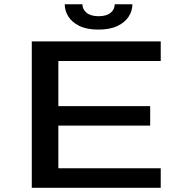

<svg xmlns="http://www.w3.org/2000/svg" viewBox="-20 -898 915 918"><path d="M132 0V-700H748.5V-606.5H259V-390.5H698V-297.5H259V-93.5H748.5V0ZM450.5 -756.5Q395 -756.5 359.5 -774Q324 -791.5 306.8 -819Q289.5 -846.5 289.5 -877.5H374Q374 -853.5 394 -837Q414 -820.5 451.5 -820.5Q489.5 -820.5 509 -837Q528.5 -853.5 528.5 -877.5H613Q613 -846.5 595.5 -819Q578 -791.5 542 -774Q506 -756.5 450.5 -756.5Z"/></svg>

Font: Trispace SemiExpanded Medium
Style: Regular
Weight: 500
Width: 6
Designer: Tyler Finck
Foundry: Etcetera Type Company
Version: Version 1.210; ttfautohint (v1.8.3)